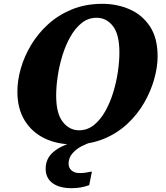

<svg xmlns="http://www.w3.org/2000/svg" viewBox="-20 -745 869 1005"><path d="M363 11Q280 11 214 -20.5Q148 -52 109.5 -114Q71 -176 71 -266Q71 -324 89 -387Q107 -450 143 -510Q179 -570 232.5 -618.5Q286 -667 357 -696Q428 -725 516 -725Q593 -725 659 -696Q725 -667 765 -606.5Q805 -546 805 -450Q805 -395 787.5 -332Q770 -269 735.5 -208.5Q701 -148 648 -98Q595 -48 524 -18.5Q453 11 363 11ZM393 -63Q437 -63 471 -90Q505 -117 530.5 -162Q556 -207 572.5 -261Q589 -315 597 -369.5Q605 -424 605 -470Q605 -565 571 -608.5Q537 -652 486 -652Q442 -652 408 -625Q374 -598 348.5 -553Q323 -508 306.5 -454Q290 -400 282 -345.5Q274 -291 274 -245Q274 -150 309 -106.5Q344 -63 393 -63ZM355 240Q291 240 255 213.5Q219 187 219 138Q219 84 260.5 49.5Q302 15 366 0H458Q435 6 407 20.5Q379 35 359 58Q339 81 339 112Q339 134 355 147.5Q371 161 396 161Q410 161 426 159Q442 157 461 153L447 224Q405 240 355 240Z"/></svg>

Font: Noto Serif Black
Style: Italic
Weight: 900
Italic angle: -12°
Designer: Monotype Design Team
Foundry: Monotype Imaging Inc.
Version: Version 2.013